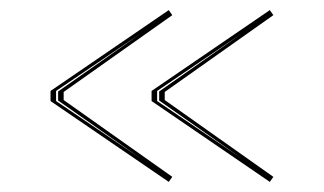

<svg xmlns="http://www.w3.org/2000/svg" viewBox="-20 -500 641 380"><path d="M314 -480 321 -470 106 -318V-302L321 -150L314 -140L80 -300V-320ZM91 -320V-300L259 -186L95 -301V-319L259 -434ZM514 -480 521 -470 306 -318V-302L521 -150L514 -140L280 -300V-320ZM291 -320V-300L459 -186L295 -301V-319L459 -434Z"/></svg>

Font: Kalnia Glaze Thin
Style: Regular
Weight: 100
Designer: Frida Medrano
Foundry: Frida Medrano
Version: Version 1.110